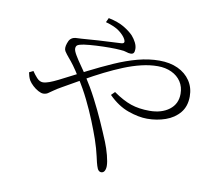

<svg xmlns="http://www.w3.org/2000/svg" viewBox="-87 -876 1174 1028"><g transform="rotate(10 500.0 -362.0)"><path d="M412 -748 423 -772Q476 -761 508.5 -741.5Q541 -722 560 -702Q574 -686 583 -668Q592 -650 592 -633Q592 -618 587 -611.5Q582 -605 571 -605Q559 -605 547 -609.5Q535 -614 513 -615Q492 -617 456.5 -617Q421 -617 383 -615Q345 -613 316 -609Q292 -605 283 -599.5Q274 -594 274 -580Q274 -568 288 -544.5Q302 -521 320.5 -495Q339 -469 352 -448Q389 -391 418.5 -334Q448 -277 472.5 -222Q497 -167 518 -116Q531 -84 540.5 -48Q550 -12 550 10Q550 26 544 37Q538 48 525 48Q518 48 511.5 41.5Q505 35 500 18Q496 7 487.5 -32Q479 -71 462 -121Q447 -164 426 -216Q405 -268 378 -323Q351 -378 318 -429Q294 -468 278 -489.5Q262 -511 248 -527Q236 -541 226 -556Q216 -571 226 -600Q231 -616 239 -624Q247 -632 256.5 -634.5Q266 -637 277 -637Q288 -637 298 -638Q345 -642 388 -644.5Q431 -647 464.5 -648.5Q498 -650 514 -651Q535 -653 524 -675Q514 -694 488.5 -714Q463 -734 412 -748ZM75 -423Q86 -406 101.5 -389Q117 -372 135 -372Q149 -372 169.5 -379.5Q190 -387 216 -400Q290 -438 358 -472.5Q426 -507 489.5 -535Q553 -563 613 -579Q673 -595 730 -595Q788 -595 831 -575Q874 -555 898.5 -518.5Q923 -482 923 -434Q923 -380 894 -345Q865 -310 818 -293.5Q771 -277 718 -277Q672 -277 615 -297Q558 -317 506 -369L525 -388Q578 -351 622 -336Q666 -321 723 -321Q789 -321 830.5 -352.5Q872 -384 872 -439Q872 -477 853.5 -505Q835 -533 802 -548.5Q769 -564 727 -564Q684 -564 638 -553Q592 -542 544 -522.5Q496 -503 446 -478Q396 -453 344.5 -423.5Q293 -394 240 -364Q213 -349 197.5 -337.5Q182 -326 171.5 -319.5Q161 -313 147 -313Q136 -313 120 -321.5Q104 -330 89.5 -343.5Q75 -357 67 -370Q61 -381 58 -391.5Q55 -402 53 -412Z"/></g></svg>

Font: Noto Serif JP
Style: Regular
Weight: 200
Designer: Ryoko NISHIZUKA 西塚涼子 (kana & ideographs); Frank Grießhammer (Latin, Greek & Cyrillic); Wenlong ZHANG 张文龙 (bopomofo); San
Foundry: Adobe
Version: Version 2.001;hotconv 1.1.0;makeotfexe 2.6.0